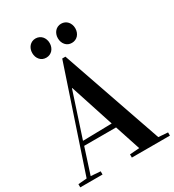

<svg xmlns="http://www.w3.org/2000/svg" viewBox="-214 -1020 1037 1141"><g transform="rotate(-30 304.5 -449.5)"><path d="M-2.9 0V-22L56.2 -26.9L287.1 -716.8H309.1L547.9 -26.9L612.3 -22V0H351.1V-22L417 -26.9L359.4 -202.1H140.6L84 -26.9L149.9 -22V0ZM149.4 -231.4 348.6 -235.4 251 -535.2H249ZM148.9 -834Q148.9 -847.7 153.3 -859.6Q157.7 -871.6 165.5 -880.4Q173.3 -889.2 184.3 -894.3Q195.3 -899.4 208.5 -899.4Q221.7 -899.4 232.9 -894.3Q244.1 -889.2 252 -880.4Q259.8 -871.6 264.2 -859.6Q268.6 -847.7 268.6 -834Q268.6 -819.8 264.2 -807.9Q259.8 -795.9 252 -787.1Q244.1 -778.3 232.9 -773.2Q221.7 -768.1 208.5 -768.1Q181.6 -768.1 165.3 -786.9Q148.9 -805.7 148.9 -834ZM324.7 -834Q324.7 -847.7 329.1 -859.6Q333.5 -871.6 341.3 -880.4Q349.1 -889.2 360.1 -894.3Q371.1 -899.4 384.3 -899.4Q397.5 -899.4 408.7 -894.3Q419.9 -889.2 427.7 -880.4Q435.5 -871.6 439.9 -859.6Q444.3 -847.7 444.3 -834Q444.3 -819.8 439.9 -807.9Q435.5 -795.9 427.7 -787.1Q419.9 -778.3 408.7 -773.2Q397.5 -768.1 384.3 -768.1Q357.4 -768.1 341.1 -786.9Q324.7 -805.7 324.7 -834Z"/></g></svg>

Font: Vidaloka
Style: Regular
Weight: 400
Designer: Cyreal (www.cyreal.org)
Foundry: Cyreal (www.cyreal.org)
Version: Version 1.011